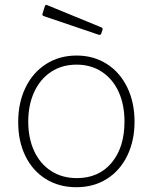

<svg xmlns="http://www.w3.org/2000/svg" viewBox="-20 -772 638 802"><path d="M56 -262Q56 -343 86.5 -406Q117 -469 172.5 -504.5Q228 -540 300 -540Q371 -540 426 -505Q481 -470 511.5 -407Q542 -344 542 -264Q542 -184 511.5 -121.5Q481 -59 426 -24.5Q371 10 299 10Q226 10 171 -24.5Q116 -59 86 -120.5Q56 -182 56 -262ZM500 -264Q500 -335 475.5 -388.5Q451 -442 405.5 -472Q360 -502 300 -502Q239 -502 193.5 -472Q148 -442 123 -388Q98 -334 98 -264Q98 -194 123 -140.5Q148 -87 194 -57.5Q240 -28 301 -28Q393 -28 446.5 -92.5Q500 -157 500 -264ZM176 -751 405 -657Q407 -656 408 -653.5Q409 -651 408 -647L403 -632Q400 -624 392 -627L165 -704Q159 -706 157.5 -708.5Q156 -711 158 -716L168 -748Q169 -750 171.5 -751Q174 -752 176 -751Z"/></svg>

Font: Libre Franklin Thin
Style: Regular
Weight: 250
Designer: Pablo Impallari, Rodrigo Fuenzalida
Foundry: Impallari Type
Version: Version 1.002; ttfautohint (v1.5)